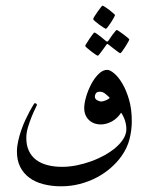

<svg xmlns="http://www.w3.org/2000/svg" viewBox="-20 -569 519 670"><path d="M439.9 -146Q439.9 -115.2 432.1 -84Q424.3 -52.7 403.8 -23.9Q388.2 -2 366 17.3Q343.8 36.6 316.7 50.8Q289.6 64.9 258.3 73Q227.1 81.1 192.9 81.1Q159.7 81.1 131.3 73.7Q103 66.4 82.5 51.3Q62 36.1 50.5 13.4Q39.1 -9.3 39.1 -40Q39.1 -57.6 43.5 -77.1Q47.9 -96.7 54.4 -115.5Q61 -134.3 68.8 -151.1Q76.7 -168 83.7 -180.9Q90.8 -193.8 95.5 -201.4Q100.1 -209 101.1 -209Q104 -209 106.4 -207.3Q108.9 -205.6 108.9 -203.1Q108.9 -201.7 103 -189.9Q97.2 -178.2 90.3 -161.4Q83.5 -144.5 77.6 -125Q71.8 -105.5 71.8 -87.9Q71.8 -62 80.6 -43Q89.4 -23.9 105.7 -11.5Q122.1 1 145.3 7.1Q168.5 13.2 196.8 13.2Q221.2 13.2 247.1 8.1Q272.9 2.9 297.9 -6.1Q322.8 -15.1 345.2 -27.6Q367.7 -40 384.5 -54.7Q401.4 -69.3 411.1 -85.4Q420.9 -101.6 420.9 -118.2Q420.9 -148.4 402.8 -175.8Q388.7 -154.8 369.6 -144.8Q350.6 -134.8 332 -134.8Q306.2 -134.8 290 -150.6Q273.9 -166.5 273.9 -191.9Q273.9 -208.5 280.5 -231.2Q287.1 -253.9 298.1 -274.9Q309.1 -295.9 323.7 -310.5Q338.4 -325.2 354 -325.2Q363.8 -325.2 378.4 -313Q393.1 -300.8 406.7 -277.8Q420.4 -254.9 430.2 -221.7Q439.9 -188.5 439.9 -146ZM362.8 -228Q355.5 -235.4 346.9 -242.2Q338.4 -249 328.1 -249Q318.8 -249 314.9 -243.7Q311 -238.3 311 -231.9Q311 -223.6 319.1 -219.2Q327.1 -214.8 334 -214.8Q336.9 -214.8 341.3 -216.1Q345.7 -217.3 350.1 -219.2Q354.5 -221.2 358.2 -223.4Q361.8 -225.6 362.8 -228ZM381.3 -516.6Q381.3 -514.6 377 -506.8Q372.6 -499 367.2 -490.5Q361.8 -481.9 356.4 -475.1Q351.1 -468.3 349.1 -468.3Q348.1 -468.3 341.1 -472.9Q334 -477.5 325.9 -483.4Q317.9 -489.3 311.5 -494.9Q305.2 -500.5 305.2 -502.4Q305.2 -504.4 309.8 -512Q314.5 -519.5 320.3 -527.8Q326.2 -536.1 331.3 -542.7Q336.4 -549.3 337.4 -549.3Q339.4 -549.3 346.7 -544.7Q354 -540 361.6 -534.2Q369.1 -528.3 375.2 -522.9Q381.3 -517.6 381.3 -516.6ZM431.2 -431.6Q431.2 -429.7 426.8 -421.9Q422.4 -414.1 417 -405.5Q411.6 -397 406.5 -390.1Q401.4 -383.3 399.4 -383.3Q398.4 -383.3 391.8 -387.9Q385.3 -392.6 377.9 -398.4Q369.1 -404.8 358.4 -413.6Q356.4 -415.5 354.5 -415.5Q353 -415.5 351.1 -412.6Q343.3 -401.9 337.4 -393.6Q332 -386.2 327.4 -380.4Q322.8 -374.5 321.3 -374.5Q319.8 -374.5 312.7 -379.2Q305.7 -383.8 297.9 -389.9Q290 -396 283.7 -401.6Q277.3 -407.2 277.3 -408.7Q277.3 -410.2 282 -417.7Q286.6 -425.3 292.2 -433.6Q297.9 -441.9 303 -448.7Q308.1 -455.6 309.1 -455.6Q311.5 -455.6 318.1 -450.9Q324.7 -446.3 331.5 -440.9Q339.8 -434.6 349.1 -426.3Q352.5 -423.8 354 -423.8Q355.5 -423.8 358.4 -427.2Q365.2 -437.5 371.1 -445.8Q376.5 -452.6 381.1 -458.5Q385.7 -464.4 387.2 -464.4Q388.7 -464.4 395.8 -459.7Q402.8 -455.1 410.6 -449.2Q418.5 -443.4 424.8 -438Q431.2 -432.6 431.2 -431.6Z"/></svg>

Font: Scheherazade
Style: Regular
Weight: 400
Designer: SIL International
Foundry: SIL International
Version: Version 2.100 (build 932/914)